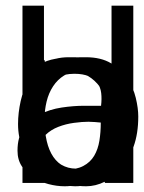

<svg xmlns="http://www.w3.org/2000/svg" viewBox="-20 -648 510 680"><path d="M351.6 0Q347.7 -16.6 345.2 -31.2Q342.8 -45.9 340.8 -62.5Q310.5 -24.4 281.2 -6.3Q252 11.7 209 11.7Q180.7 11.7 151.4 3.9Q122.1 -3.9 97.7 -19.5Q73.2 -35.2 57.6 -58.6Q42 -82 42 -114.3Q42 -164.1 64.5 -194.8Q86.9 -225.6 121.6 -243.2Q156.2 -260.7 198.2 -267.1Q240.2 -273.4 278.3 -273.4H337.9Q340.8 -297.9 338.4 -318.4Q335.9 -338.9 325.2 -354Q314.5 -369.1 294.4 -377.9Q274.4 -386.7 243.2 -386.7Q226.6 -386.7 209.5 -383.3Q192.4 -379.9 178.2 -371.6Q164.1 -363.3 155.3 -350.1Q146.5 -336.9 146.5 -317.4H65.4Q65.4 -355.5 80.6 -380.4Q95.7 -405.3 120.6 -419.9Q145.5 -434.6 176.8 -439.9Q208 -445.3 240.2 -445.3Q261.7 -445.3 287.6 -442.9Q313.5 -440.4 337.4 -432.6Q361.3 -424.8 380.4 -410.6Q399.4 -396.5 408.2 -372.1Q411.1 -364.3 413.1 -352.1Q415 -339.8 415.5 -325.2Q416 -310.5 416.5 -294.4Q417 -278.3 417 -264.6V-122.1Q417 -107.4 417.5 -89.8Q418 -72.3 419.4 -55.2Q420.9 -38.1 422.9 -23.4Q424.8 -8.8 428.7 0ZM336.9 -213.9Q329.1 -214.8 315.4 -215.8Q301.8 -216.8 293 -216.8Q271.5 -216.8 242.2 -212.9Q212.9 -209 186.5 -198.7Q160.2 -188.5 141.6 -170.4Q123 -152.3 123 -124Q123 -87.9 148.4 -67.4Q173.8 -46.9 209 -46.9Q250 -46.9 274.9 -60.1Q299.8 -73.2 313.5 -96.2Q327.1 -119.1 332 -149.4Q336.9 -179.7 336.9 -213.9Z M360.4 0V-288.1Q360.4 -309.6 351.6 -329.1Q342.8 -348.6 328.1 -362.8Q313.5 -377 293.9 -385.3Q274.4 -393.6 252.9 -393.6Q229.5 -393.6 209 -385.3Q188.5 -377 172.9 -361.8Q157.2 -346.7 147.9 -326.2Q138.7 -305.7 138.7 -281.2V0H59.6V-434.6H138.7V-378.9Q158.2 -406.2 188 -425.8Q217.8 -445.3 270.5 -445.3Q317.4 -445.3 349.1 -433.1Q380.9 -420.9 400.9 -399.9Q420.9 -378.9 429.2 -349.6Q437.5 -320.3 437.5 -285.2V0Z M375 0V-49.8Q356.4 -28.3 323.2 -8.3Q290 11.7 246.1 11.7Q208 11.7 171.9 -4.9Q135.7 -21.5 106.9 -50.8Q78.1 -80.1 61 -120.6Q43.9 -161.1 43.9 -209Q43.9 -248 53.2 -290Q62.5 -332 83.5 -366.7Q104.5 -401.4 138.7 -423.3Q172.9 -445.3 223.6 -445.3Q270.5 -445.3 310.1 -428.7Q349.6 -412.1 375 -377.9V-627.9H452.1V0ZM372.1 -213.9Q372.1 -249 362.3 -281.7Q352.5 -314.5 334.5 -339.4Q316.4 -364.3 291.5 -378.9Q266.6 -393.6 237.3 -393.6Q206.1 -393.6 184.1 -377.4Q162.1 -361.3 148.4 -336.4Q134.8 -311.5 128.9 -280.3Q123 -249 123 -219.7Q123 -185.5 131.8 -154.8Q140.6 -124 157.2 -101.1Q173.8 -78.1 197.3 -64.5Q220.7 -50.8 249 -50.8Q281.2 -50.8 304.7 -65.9Q328.1 -81.1 342.8 -105Q357.4 -128.9 364.7 -157.7Q372.1 -186.5 372.1 -213.9Z M351.6 0Q347.7 -16.6 345.2 -31.2Q342.8 -45.9 340.8 -62.5Q310.5 -24.4 281.2 -6.3Q252 11.7 209 11.7Q180.7 11.7 151.4 3.9Q122.1 -3.9 97.7 -19.5Q73.2 -35.2 57.6 -58.6Q42 -82 42 -114.3Q42 -164.1 64.5 -194.8Q86.9 -225.6 121.6 -243.2Q156.2 -260.7 198.2 -267.1Q240.2 -273.4 278.3 -273.4H337.9Q340.8 -297.9 338.4 -318.4Q335.9 -338.9 325.2 -354Q314.5 -369.1 294.4 -377.9Q274.4 -386.7 243.2 -386.7Q226.6 -386.7 209.5 -383.3Q192.4 -379.9 178.2 -371.6Q164.1 -363.3 155.3 -350.1Q146.5 -336.9 146.5 -317.4H65.4Q65.4 -355.5 80.6 -380.4Q95.7 -405.3 120.6 -419.9Q145.5 -434.6 176.8 -439.9Q208 -445.3 240.2 -445.3Q261.7 -445.3 287.6 -442.9Q313.5 -440.4 337.4 -432.6Q361.3 -424.8 380.4 -410.6Q399.4 -396.5 408.2 -372.1Q411.1 -364.3 413.1 -352.1Q415 -339.8 415.5 -325.2Q416 -310.5 416.5 -294.4Q417 -278.3 417 -264.6V-122.1Q417 -107.4 417.5 -89.8Q418 -72.3 419.4 -55.2Q420.9 -38.1 422.9 -23.4Q424.8 -8.8 428.7 0ZM336.9 -213.9Q329.1 -214.8 315.4 -215.8Q301.8 -216.8 293 -216.8Q271.5 -216.8 242.2 -212.9Q212.9 -209 186.5 -198.7Q160.2 -188.5 141.6 -170.4Q123 -152.3 123 -124Q123 -87.9 148.4 -67.4Q173.8 -46.9 209 -46.9Q250 -46.9 274.9 -60.1Q299.8 -73.2 313.5 -96.2Q327.1 -119.1 332 -149.4Q336.9 -179.7 336.9 -213.9Z M469.7 -235.4Q469.7 -174.8 453.1 -128.9Q436.5 -83 410.2 -51.8Q383.8 -20.5 351.1 -4.4Q318.4 11.7 285.2 11.7Q233.4 11.7 197.3 -7.3Q161.1 -26.4 138.7 -50.8V0H59.6V-627.9H135.7V-375Q144.5 -386.7 156.7 -399.4Q168.9 -412.1 187 -422.4Q205.1 -432.6 229 -439Q252.9 -445.3 284.2 -445.3Q337.9 -445.3 373.5 -423.8Q409.2 -402.3 430.7 -370.1Q452.1 -337.9 460.9 -301.3Q469.7 -264.6 469.7 -235.4ZM384.8 -226.6Q384.8 -258.8 378.4 -289.6Q372.1 -320.3 357.9 -343.8Q343.8 -367.2 320.8 -381.3Q297.9 -395.5 263.7 -395.5Q231.4 -395.5 207.5 -380.9Q183.6 -366.2 168 -342.3Q152.3 -318.4 145 -288.1Q137.7 -257.8 137.7 -226.6Q137.7 -137.7 168.9 -92.3Q200.2 -46.9 261.7 -46.9Q288.1 -46.9 310.5 -59.1Q333 -71.3 349.6 -94.7Q366.2 -118.2 375.5 -151.4Q384.8 -184.6 384.8 -226.6Z M351.6 0Q347.7 -16.6 345.2 -31.2Q342.8 -45.9 340.8 -62.5Q310.5 -24.4 281.2 -6.3Q252 11.7 209 11.7Q180.7 11.7 151.4 3.9Q122.1 -3.9 97.7 -19.5Q73.2 -35.2 57.6 -58.6Q42 -82 42 -114.3Q42 -164.1 64.5 -194.8Q86.9 -225.6 121.6 -243.2Q156.2 -260.7 198.2 -267.1Q240.2 -273.4 278.3 -273.4H337.9Q340.8 -297.9 338.4 -318.4Q335.9 -338.9 325.2 -354Q314.5 -369.1 294.4 -377.9Q274.4 -386.7 243.2 -386.7Q226.6 -386.7 209.5 -383.3Q192.4 -379.9 178.2 -371.6Q164.1 -363.3 155.3 -350.1Q146.5 -336.9 146.5 -317.4H65.4Q65.4 -355.5 80.6 -380.4Q95.7 -405.3 120.6 -419.9Q145.5 -434.6 176.8 -439.9Q208 -445.3 240.2 -445.3Q261.7 -445.3 287.6 -442.9Q313.5 -440.4 337.4 -432.6Q361.3 -424.8 380.4 -410.6Q399.4 -396.5 408.2 -372.1Q411.1 -364.3 413.1 -352.1Q415 -339.8 415.5 -325.2Q416 -310.5 416.5 -294.4Q417 -278.3 417 -264.6V-122.1Q417 -107.4 417.5 -89.8Q418 -72.3 419.4 -55.2Q420.9 -38.1 422.9 -23.4Q424.8 -8.8 428.7 0ZM336.9 -213.9Q329.1 -214.8 315.4 -215.8Q301.8 -216.8 293 -216.8Q271.5 -216.8 242.2 -212.9Q212.9 -209 186.5 -198.7Q160.2 -188.5 141.6 -170.4Q123 -152.3 123 -124Q123 -87.9 148.4 -67.4Q173.8 -46.9 209 -46.9Q250 -46.9 274.9 -60.1Q299.8 -73.2 313.5 -96.2Q327.1 -119.1 332 -149.4Q336.9 -179.7 336.9 -213.9Z"/></svg>

Font: Myanmar PaOh One
Style: Regular
Weight: 400
Designer: Debbi Hosken
Foundry: SIL
Version: Version 2.8